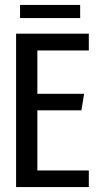

<svg xmlns="http://www.w3.org/2000/svg" viewBox="-20 -756 404 776"><path d="M45 -620H339V-552H131V-377H320L309 -310H131V-67H339V0H45ZM61 -683V-736H304V-683Z"/></svg>

Font: Smooch Sans SemiBold
Style: Bold
Weight: 600
Designer: Robert E. Leuschke
Foundry: Robert E. Leuschke
Version: Version 1.010; ttfautohint (v1.8.3)